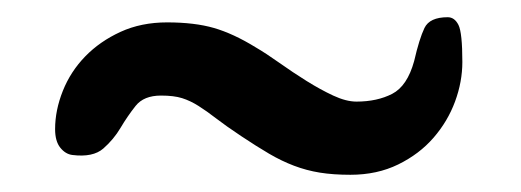

<svg xmlns="http://www.w3.org/2000/svg" viewBox="-20 -430 605 223"><path d="M461 -359Q467 -385 473 -397.5Q479 -410 500 -410Q508 -410 512.5 -401Q517 -392 517 -358Q517 -335 508.5 -312Q500 -289 483.5 -270Q467 -251 442.5 -239Q418 -227 387 -227Q367 -227 351.5 -229.5Q336 -232 321.5 -237.5Q307 -243 292.5 -251.5Q278 -260 260 -272Q242 -284 231 -292.5Q220 -301 210.5 -307Q201 -313 191.5 -316Q182 -319 167 -319Q147 -319 137.5 -307Q128 -295 120 -281.5Q112 -268 100 -257.5Q88 -247 64 -250Q56 -251 50 -258.5Q44 -266 44 -280Q44 -302 53 -324.5Q62 -347 79 -364.5Q96 -382 120 -393Q144 -404 174 -404Q206 -404 228.5 -397.5Q251 -391 277 -375Q289 -368 304.5 -357Q320 -346 336 -336Q352 -326 367 -319Q382 -312 394 -312Q418 -312 435.5 -321Q453 -330 461 -359Z"/></svg>

Font: Yeon Sung
Style: Regular
Weight: 400
Version: Version 1.001